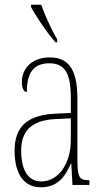

<svg xmlns="http://www.w3.org/2000/svg" viewBox="-20 -786 440 816"><path d="M216 -606H223V-619C200 -657 171 -721 155 -766H112V-756C130 -721 183 -642 216 -606ZM153 10C224 10 256 -33 281 -91H283L288 0H360V-20H358C320 -20 309 -29 309 -103V-366C309 -495 269 -542 191 -542C117 -542 73 -496 73 -438C73 -411 81 -395 94 -395C94 -482 127 -517 190 -517C254 -517 281 -477 281 -371V-306L218 -303C99 -298 42 -250 42 -146C42 -41 86 10 153 10ZM155 -15C96 -15 70 -69 70 -146C70 -228 112 -276 219 -280L281 -283V-191C281 -92 230 -15 155 -15Z"/></svg>

Font: Noto Serif Hebrew ExtraCondensed Thin
Style: Regular
Weight: 100
Width: 2
Designer: Monotype Design Team
Foundry: Monotype Imaging Inc.
Version: Version 2.004